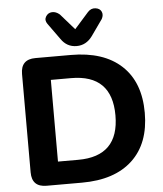

<svg xmlns="http://www.w3.org/2000/svg" viewBox="-62 -1003 897 1056"><g transform="rotate(-5 387.0 -474.5)"><path d="M384 -751Q330 -751 298 -798L234 -887Q219 -908 230.5 -927.5Q242 -947 264 -948.5Q286 -950 307 -932L384 -844L462 -932Q480 -952 504.5 -949Q529 -946 537.5 -927.5Q546 -909 534 -887L471 -798Q437 -751 384 -751ZM347 0H152Q71 0 71 -81V-624Q71 -705 152 -705H347Q528 -705 626.5 -613.5Q725 -522 725 -353Q725 -184 626.5 -92Q528 0 347 0ZM226 -578V-127H338Q563 -127 563 -353Q563 -578 338 -578Z"/></g></svg>

Font: Nunito ExtraBold
Style: Regular
Weight: 800
Designer: Vernon Adams
Foundry: Vernon Adams
Version: Version 3.602